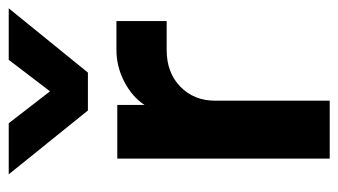

<svg xmlns="http://www.w3.org/2000/svg" viewBox="-192 -602 794 451"><g transform="rotate(-90 205.5 -377.0)"><path d="M58 -499H184V-435Q203 -464 238.5 -482.5Q274 -501 313 -501H381V-383H313Q260 -383 227 -351Q194 -319 194 -269V0H58ZM21 -754H141L216 -657L290 -754H411L260 -568H171Z"/></g></svg>

Font: Stavian Bold
Style: Bold
Weight: 700
Version: Version 1.000; ttfautohint (v1.6)